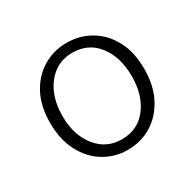

<svg xmlns="http://www.w3.org/2000/svg" viewBox="-92 -909 583 571"><g transform="rotate(-30 199.0 -623.5)"><path d="M197 -440Q153 -440 116.5 -462Q80 -484 58 -525.5Q36 -567 36 -624Q36 -683 58 -723.5Q80 -764 116.5 -785.5Q153 -807 197 -807Q242 -807 278.5 -785.5Q315 -764 337 -723.5Q359 -683 359 -624Q359 -567 337 -525.5Q315 -484 278.5 -462Q242 -440 197 -440ZM197 -476Q252 -476 284 -517.5Q316 -559 316 -624Q316 -690 284 -731.5Q252 -773 197 -773Q144 -773 111 -731.5Q78 -690 78 -624Q78 -559 111 -517.5Q144 -476 197 -476Z"/></g></svg>

Font: Noto Sans TC Thin ExtraLight
Style: Regular
Weight: 250
Version: Version 2.004-H2;hotconv 1.0.118;makeotfexe 2.5.65603